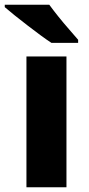

<svg xmlns="http://www.w3.org/2000/svg" viewBox="-38 -786 372 806"><path d="M241 0H73V-549H241ZM169 -766Q185 -744 207 -716.5Q229 -689 251.5 -663.5Q274 -638 290 -619V-606H178Q158 -619 131.5 -638.5Q105 -658 76.5 -680Q48 -702 23 -722Q-2 -742 -18 -756V-766Z"/></svg>

Font: Noto Sans Hebrew ExtraBold
Style: Regular
Weight: 800
Designer: Monotype Design Team
Foundry: Monotype Imaging Inc.
Version: Version 2.003